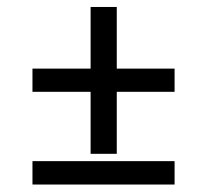

<svg xmlns="http://www.w3.org/2000/svg" viewBox="-20 -562 597 537"><path d="M233.4 -131.8V-305.2H70.8V-370.1H233.4V-542.5H306.6V-370.1H468.3V-305.2H306.6V-131.8ZM70.8 -45.9V-111.3H468.3V-45.9Z"/></svg>

Font: Elstob 6pt
Style: Italic
Weight: 700
Italic angle: -20°
Designer: Peter S. Baker
Version: Version 1.015